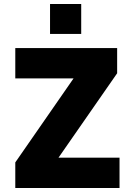

<svg xmlns="http://www.w3.org/2000/svg" viewBox="-20 -947 661 967"><path d="M57 0V-129L392 -612L407 -552H57V-705H570V-578L233 -93L218 -153H582V0ZM232 -776V-927H389V-776Z"/></svg>

Font: Nunito Sans 7pt SemiCondensed Black
Style: Regular
Weight: 900
Width: 4
Designer: Vernon Adams
Foundry: Vernon Adams
Version: Version 3.101;gftools[0.9.27]